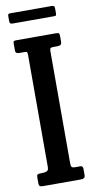

<svg xmlns="http://www.w3.org/2000/svg" viewBox="-98 -931 475 971"><g transform="rotate(-10 139.0 -445.0)"><path d="M196 -664.5V-88Q196 -75.5 200.2 -70.8Q204.5 -66 216 -66H244.5Q257.5 -66 257.5 -50V-17.5Q257.5 0 236.5 0H41Q29.5 0 24.8 -3.5Q20 -7 20 -17.5V-50.5Q20 -60 24.5 -63Q29 -66 43.5 -66H49Q62 -66 71.8 -70Q81.5 -74 81.5 -91V-665.5Q81.5 -676 79.5 -680Q77.5 -684 65.5 -684H38.5Q20 -684 20 -700V-735Q20 -745.5 23.2 -747.8Q26.5 -750 36.5 -750H238Q250.5 -750 254 -747Q257.5 -744 257.5 -731.5V-705.5Q257.5 -692 251.8 -688Q246 -684 235.5 -684H216Q203.5 -684 199.8 -680.8Q196 -677.5 196 -664.5ZM17 -852.5V-876Q17 -883 18.8 -886.2Q20.5 -889.5 27 -889.5H240Q249.5 -889.5 253.2 -886.8Q257 -884 257 -874V-851.5Q257 -843.5 255.5 -840Q254 -836.5 246 -836.5H34.5Q25 -836.5 21 -839.2Q17 -842 17 -852.5Z"/></g></svg>

Font: Besley* Condensed Medium
Style: Regular
Weight: 500
Width: 3
Designer: Owen Earl
Foundry: indestructible type*
Version: Version 3.000; ttfautohint (v1.8.3)